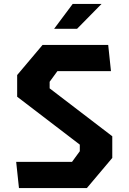

<svg xmlns="http://www.w3.org/2000/svg" viewBox="-20 -959 660 979"><path d="M62.5 -133.6H347.2L386.9 -188V-221.5L67.5 -465.8V-576.3L197.1 -730H531.7L545.8 -596.4H272.8L233.1 -542V-508.5L552.5 -264.2V-153.7L422.9 0H76.7ZM497.8 -939H350.7L255.9 -812.1H372.9Z"/></svg>

Font: Monaspace Krypton Var
Style: Regular
Weight: 400
Designer: Riley Cran and the Lettermatic Team
Version: Version 1.101 (Monaspace Krypton Var)